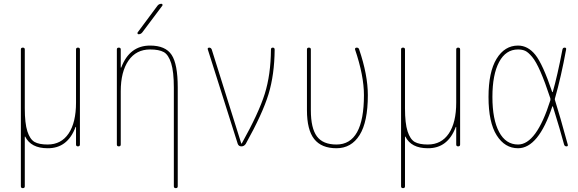

<svg xmlns="http://www.w3.org/2000/svg" viewBox="-20 -770 3040 1010"><path d="M89.8 210V-509.8Q89.8 -519.5 100.1 -519.5Q110.4 -519.5 110.4 -509.8V-200.2Q110.4 -121.1 124 -79.1Q137.7 -37.1 161.6 -23.4Q185.5 -9.8 230.5 -9.8Q301.8 -9.8 340.8 -67.4Q379.9 -125 379.9 -230.5V-509.8Q379.9 -519.5 390.1 -519.5Q400.4 -519.5 400.4 -509.8V-9.8Q400.4 0 390.1 0Q379.9 0 379.9 -9.8V-101.6Q379.9 -102.5 378.9 -102.5Q377 -102.5 377 -100.6Q335 10.7 230.5 9.8Q142.6 9.8 112.3 -51.8Q111.3 -51.8 110.4 -50.8V210Q110.4 219.7 100.1 219.7Q89.8 219.7 89.8 210Z M594.7 -9.8V-509.8Q594.7 -519.5 605 -519.5Q615.2 -519.5 615.2 -509.8V-415Q615.2 -414.1 616.2 -414.1Q618.2 -414.1 618.2 -416Q662.1 -530.3 769.5 -530.3Q850.6 -530.3 882.8 -481.4Q915 -432.6 915 -309.6V210Q915 219.7 904.8 219.7Q894.5 219.7 894.5 210V-309.6Q894.5 -392.6 880.4 -437.5Q866.2 -482.4 841.3 -496.1Q816.4 -509.8 769.5 -509.8Q696.3 -509.8 655.8 -451.2Q615.2 -392.6 615.2 -290V-9.8Q615.2 0 605 0Q594.7 0 594.7 -9.8ZM709 -589.8Q705.1 -589.8 703.6 -593.3Q702.1 -596.7 704.1 -599.6L808.6 -740.2Q816.4 -750 829.1 -750Q833 -750 834.5 -746.6Q835.9 -743.2 834 -740.2L728.5 -599.6Q720.7 -589.8 709 -589.8Z M1230.5 -13.7 1073.2 -509.8Q1071.3 -513.7 1073.7 -516.6Q1076.2 -519.5 1080.1 -519.5Q1089.8 -519.5 1093.8 -509.8L1249 -15.6Q1249 -14.6 1250 -14.6Q1252 -14.6 1252 -15.6Q1340.8 -174.8 1372.6 -275.9Q1404.3 -377 1405.3 -508.8Q1405.3 -519.5 1415 -519.5Q1424.8 -519.5 1424.8 -508.8Q1423.8 -377.9 1392.6 -274.9Q1361.3 -171.9 1272.5 -12.7Q1263.7 0 1250 0Q1235.4 0 1230.5 -13.7Z M1750 9.8Q1670.9 9.8 1632.8 -38.6Q1594.7 -86.9 1594.7 -190.4V-509.8Q1594.7 -519.5 1605 -519.5Q1615.2 -519.5 1615.2 -509.8V-190.4Q1615.2 -95.7 1647 -52.7Q1678.7 -9.8 1750 -9.8Q1894.5 -9.8 1894.5 -269.5Q1894.5 -372.1 1847.7 -509.8Q1846.7 -513.7 1849.1 -516.6Q1851.6 -519.5 1856.4 -519.5Q1866.2 -519.5 1869.1 -510.7Q1915 -376 1915 -269.5Q1915 -128.9 1871.6 -59.6Q1828.1 9.8 1750 9.8Z M2089.8 210V-509.8Q2089.8 -519.5 2100.1 -519.5Q2110.4 -519.5 2110.4 -509.8V-200.2Q2110.4 -121.1 2124 -79.1Q2137.7 -37.1 2161.6 -23.4Q2185.5 -9.8 2230.5 -9.8Q2301.8 -9.8 2340.8 -67.4Q2379.9 -125 2379.9 -230.5V-509.8Q2379.9 -519.5 2390.1 -519.5Q2400.4 -519.5 2400.4 -509.8V-9.8Q2400.4 0 2390.1 0Q2379.9 0 2379.9 -9.8V-101.6Q2379.9 -102.5 2378.9 -102.5Q2377 -102.5 2377 -100.6Q2335 10.7 2230.5 9.8Q2142.6 9.8 2112.3 -51.8Q2111.3 -51.8 2110.4 -50.8V210Q2110.4 219.7 2100.1 219.7Q2089.8 219.7 2089.8 210Z M2705.1 -509.8Q2640.6 -509.8 2605.5 -443.8Q2570.3 -377.9 2570.3 -259.8Q2570.3 -141.6 2605.5 -75.7Q2640.6 -9.8 2705.1 -9.8Q2801.8 -9.8 2875 -242.2Q2876 -248 2875 -252.9Q2846.7 -338.9 2823.2 -392.6Q2799.8 -446.3 2779.3 -470.7Q2758.8 -495.1 2743.2 -502.4Q2727.5 -509.8 2705.1 -509.8ZM2705.1 9.8Q2635.7 9.8 2592.8 -58.1Q2549.8 -126 2549.8 -259.8Q2549.8 -391.6 2592.3 -460.9Q2634.8 -530.3 2705.1 -530.3Q2756.8 -530.3 2795.9 -481.9Q2835 -433.6 2884.8 -286.1Q2884.8 -285.2 2886.2 -285.2Q2887.7 -285.2 2887.7 -286.1Q2912.1 -371.1 2938.5 -508.8Q2940.4 -519.5 2950.2 -519.5Q2960 -519.5 2958 -509.8Q2931.6 -365.2 2899.4 -252.9Q2897.5 -248 2899.4 -243.2Q2924.8 -163.1 2966.8 -8.8Q2968.8 0 2960 0Q2950.2 0 2947.3 -9.8Q2928.7 -80.1 2888.7 -209Q2887.7 -210.9 2885.7 -210.9Q2812.5 9.8 2705.1 9.8Z"/></svg>

Font: Rounded-L Mgen+ 2m thin
Style: Regular
Weight: 100
Designer: [Source Han Sans]
Ryoko NISHIZUKA  (kana & ideographs); Paul D. Hunt (Latin, Greek & Cyrillic); Wenlong ZHANG  (bopomofo
Version: Version 1.059.20150602